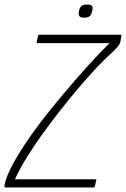

<svg xmlns="http://www.w3.org/2000/svg" viewBox="-44 -826 556 846"><path d="M487 -673Q491 -673 491.5 -671Q492 -669 490 -664L486 -640Q484 -632 475 -621Q466 -610 458 -602Q418 -567 368.5 -513.5Q319 -460 267 -396.5Q215 -333 166.5 -267.5Q118 -202 80 -142Q42 -82 22 -36H376Q379 -36 380 -34.5Q381 -33 380 -31L374 -6Q373 -2 372 -1Q371 0 368 0H-17Q-23 0 -24 -3.5Q-25 -7 -24 -12Q-15 -53 16 -109Q47 -165 91.5 -228Q136 -291 187 -353.5Q238 -416 287 -472.5Q336 -529 376 -571.5Q416 -614 439 -636H122Q119 -636 118 -638Q117 -640 118 -642L123 -666Q124 -670 125.5 -671.5Q127 -673 130 -673ZM362 -777Q359 -763 352 -755.5Q345 -748 327 -748Q310 -748 305.5 -755.5Q301 -763 304 -777Q307 -792 314.5 -799Q322 -806 340 -806Q358 -806 362 -799Q366 -792 362 -777Z"/></svg>

Font: Glory Thin ExtraLight
Style: Italic
Weight: 250
Italic angle: -12°
Version: Version 1.011